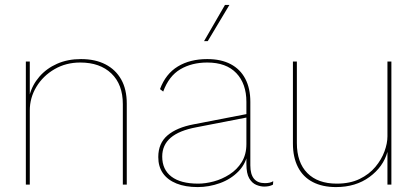

<svg xmlns="http://www.w3.org/2000/svg" viewBox="-20 -750 1695 780"><path d="M85 0V-500H101V-360L100 -363Q111 -405 140 -438.5Q169 -472 212 -491Q255 -510 309 -510Q367 -510 408.5 -488.5Q450 -467 472.5 -427Q495 -387 495 -329V0H479V-327Q479 -407 432.5 -451.5Q386 -496 306 -496Q248 -496 201.5 -469Q155 -442 128 -397.5Q101 -353 101 -301V0Z M981 -336Q981 -410 940 -453Q899 -496 822 -496Q759 -496 712.5 -468.5Q666 -441 643 -378L630 -388Q653 -450 702.5 -480Q752 -510 822 -510Q878 -510 917 -489.5Q956 -469 976.5 -430Q997 -391 997 -336V-78Q997 -6 1056 -6Q1078 -6 1090 -14L1089 0Q1075 8 1053 8Q1038 8 1021 1Q1004 -6 992.5 -25.5Q981 -45 981 -84V-130L988 -136Q981 -87 949.5 -54.5Q918 -22 873.5 -6Q829 10 783 10Q733 10 697 -4.5Q661 -19 642 -46Q623 -73 623 -112Q623 -168 660.5 -200Q698 -232 767 -245L984 -287V-273L778 -233Q708 -220 673.5 -190.5Q639 -161 639 -114Q639 -61 676.5 -32.5Q714 -4 785 -4Q815 -4 848.5 -13Q882 -22 912.5 -41.5Q943 -61 962 -91.5Q981 -122 981 -165ZM894 -730H912L824 -583H809Z M1345 10Q1290 10 1250.5 -10.5Q1211 -31 1190.5 -71Q1170 -111 1170 -167V-500H1186V-169Q1186 -90 1228.5 -47Q1271 -4 1348 -4Q1402 -4 1441 -23Q1480 -42 1505 -72Q1530 -102 1542 -135Q1554 -168 1554 -196V-500H1570V0H1554V-133Q1537 -72 1481 -31Q1425 10 1345 10Z"/></svg>

Font: Work Sans Thin
Style: Regular
Weight: 250
Designer: Wei Huang
Foundry: Wei Huang
Version: Version 2.012